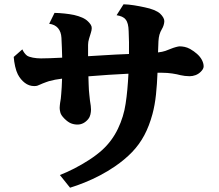

<svg xmlns="http://www.w3.org/2000/svg" viewBox="-20 -811 1020 894"><path d="M233.9 -751Q256.8 -750.5 280.5 -748Q304.2 -745.6 325.2 -741.2Q346.2 -736.3 362.8 -729Q379.4 -721.7 390.1 -710.9Q397.5 -703.6 402.3 -696.3Q407.2 -689 407.2 -680.2Q407.2 -670.4 402.8 -657.2Q399.4 -646.5 394.8 -631.3Q390.1 -616.2 390.1 -602.1V-549.3Q407.2 -550.3 423.6 -551.3Q439.9 -552.2 455.1 -553.2Q486.8 -555.2 518.3 -556.9Q549.8 -558.6 580.6 -559.6Q581.5 -617.2 579.1 -665Q578.6 -685.1 575.2 -698.5Q571.8 -711.9 564.9 -720.2Q558.6 -728.5 547.9 -733.2Q537.1 -737.8 522.9 -740.2L555.2 -791Q577.6 -790.5 603.8 -786.4Q629.9 -782.2 653.8 -776.9Q678.2 -772 696.8 -764.4Q715.3 -756.8 725.1 -748Q733.9 -739.7 739.5 -730.5Q745.1 -721.2 745.1 -712.9Q745.1 -704.1 741.9 -693.8Q738.8 -683.6 733.9 -675.8Q726.1 -662.6 722.4 -649.4Q718.8 -636.2 717.8 -619.1L716.8 -592.8Q716.3 -579.6 715.8 -566.9Q736.3 -569.3 750 -574Q763.7 -578.6 775.9 -584Q786.6 -588.4 798.8 -591.8Q811 -595.2 816.9 -595.2Q826.7 -595.2 839.1 -592.8Q851.6 -590.3 865.2 -583Q883.8 -572.3 897.9 -559.6Q912.1 -546.9 919.9 -532.2Q928.2 -516.1 928.2 -502Q928.2 -495.6 924.6 -489.3Q920.9 -482.9 915 -477.1Q904.3 -466.3 890.6 -461.2Q877 -456.1 862.8 -456.1Q852.5 -456.1 840.8 -457.5Q829.1 -459 820.8 -460.9Q805.2 -465.3 782 -468.8Q758.8 -472.2 735.8 -472.2H713.4Q711.4 -419.9 706.3 -370.8Q701.2 -321.8 689.9 -279.8Q674.8 -224.1 651.9 -181.2Q628.9 -138.2 595.5 -103.3Q562 -68.4 515.1 -36.1Q482.4 -13.7 446 5.4Q409.7 24.4 374 38.8Q338.4 53.2 306.2 63L258.8 3.9Q290.5 -8.3 326.2 -26.6Q361.8 -44.9 396 -67.1Q430.2 -89.4 456.1 -112.8Q502 -154.8 529.1 -211.4Q556.2 -268.1 564.9 -328.1Q569.8 -359.4 573 -395Q576.2 -430.7 578.1 -467.8Q533.2 -465.8 485.6 -462.6Q438 -459.5 391.6 -455.6Q392.1 -434.6 392.8 -417.5Q393.6 -400.4 394 -391.1Q395 -382.8 396 -369.6Q397 -356.4 398.9 -342.8Q401.4 -329.6 402.6 -318.4Q403.8 -307.1 403.8 -300.8Q403.8 -290 400.9 -277.6Q397.9 -265.1 391.1 -256.8Q369.6 -231 340.8 -231Q325.2 -231 310.8 -236.6Q296.4 -242.2 279.8 -258.8Q264.2 -274.4 261 -287.1Q257.8 -299.8 257.8 -308.1Q257.8 -312.5 258.5 -319.6Q259.3 -326.7 259.8 -331.1Q261.7 -340.8 263.2 -352.5Q264.6 -364.3 265.1 -374Q266.1 -386.7 267.3 -404.5Q268.6 -422.4 269 -444.8Q252 -442.9 236.8 -439.9Q221.7 -437 208 -433.1Q203.1 -431.6 195.1 -428.7Q187 -425.8 179 -422.6Q170.9 -419.4 166 -417Q159.7 -414.1 154.3 -412.1Q148.9 -410.2 139.2 -410.2Q115.2 -410.2 95.5 -425.3Q75.7 -440.4 63 -464.8Q55.7 -479 50.5 -501.7Q45.4 -524.4 43.9 -545.9L84 -581.1Q92.8 -562 106 -551.8Q115.2 -545.9 133.3 -542.5Q151.4 -539.1 170.9 -539.1Q187 -539.1 212.6 -540Q238.3 -541 269.5 -542.5Q269 -565.4 268.1 -588.9Q267.1 -612.3 266.1 -634.8Q264.6 -663.1 250 -680.2Q234.9 -697.3 209 -700.2Z"/></svg>

Font: BIZ UDPMincho
Style: Bold
Weight: 700
Designer: TypeBank Co., Ltd.
Foundry: Morisawa Inc.
Version: Version 1.06